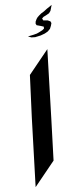

<svg xmlns="http://www.w3.org/2000/svg" viewBox="-20 -767 333 784"><path d="M173.3 -566.4 189.9 -275.4 198.7 -111.3 125.5 -2.9 109.9 -287.1 102.1 -460.9ZM190.9 -747.1 186 -722.7 180.2 -712.9 167.5 -704.1 157.7 -698.2 151.9 -691.4 156.7 -683.6H175.3L186 -679.7L189.9 -672.9L188 -662.1L184.1 -649.4L175.3 -638.7L162.6 -629.9L146 -622.1L123.5 -615.2L107.9 -614.3L94.2 -618.2L116.7 -625L130.4 -629.9L142.1 -636.7L152.8 -643.6L159.7 -650.4L158.7 -658.2L146 -661.1L129.4 -664.1L125.5 -669.9V-678.7L129.4 -689.5L133.3 -696.3L140.1 -704.1L147.9 -711.9L159.7 -720.7L170.4 -730.5Z"/></svg>

Font: LaylaRuqaa
Style: Regular
Weight: 400
Version: Version 2.0